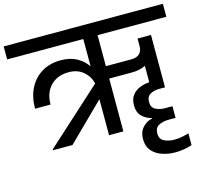

<svg xmlns="http://www.w3.org/2000/svg" viewBox="-154 -888 1340 1257"><g transform="rotate(-15 515.5 -259.5)"><path d="M112 0V-6L492 -351Q480 -401 441 -434Q402 -467 342 -467Q266 -467 220 -420Q174 -373 174 -293H69Q69 -372 99 -431Q129 -490 184 -523Q239 -556 312 -556Q375 -556 419.5 -532Q464 -508 492 -467V-652H-24V-740H1055V-652H589V-442H758Q799 -442 817.5 -460.5Q836 -479 836 -511V-563H927V-208H888Q854 -208 827.5 -194Q801 -180 801 -141Q801 -105 828 -90.5Q855 -76 892 -76H942V3H894Q859 3 829.5 17Q800 31 800 72Q800 110 830.5 124.5Q861 139 898 139Q928 139 956 133Q984 127 997 123V202Q977 210 945.5 215.5Q914 221 883 221Q837 221 795 207Q753 193 726.5 162.5Q700 132 700 82Q700 35 727 5Q754 -25 793 -33V-36Q754 -45 727 -71.5Q700 -98 700 -146Q700 -189 720.5 -215Q741 -241 772.5 -253Q804 -265 836 -267V-378Q796 -358 743 -358H589V0H492V-244L244 0Z"/></g></svg>

Font: Poppins Medium
Style: Regular
Weight: 500
Designer: Ninad Kale (Devanagari), Jonny Pinhorn (Latin)
Version: Version 5.002